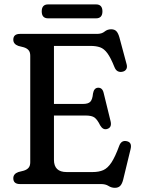

<svg xmlns="http://www.w3.org/2000/svg" viewBox="-20 -858 658 895"><path d="M42 -673Q42 -700 73.5 -700H432.5Q454.5 -700 467.5 -710.8Q480.5 -721.5 498 -721.5Q514 -721.5 522.5 -712.5Q531 -703.5 536.5 -684L570.5 -557.5Q574 -543.5 568 -534.5Q562 -525.5 550 -523.5Q538.5 -521 528.8 -526Q519 -531 513 -546.5Q496 -589 480.5 -610Q465 -631 446.5 -637.5Q428 -644 401.5 -644H231.5V-373.5H367Q391.5 -373.5 401.2 -384Q411 -394.5 413.5 -422Q418 -447.5 436 -449Q457 -450.5 463 -425.5L495.5 -293Q502.5 -264 480 -257Q460.5 -250.5 447 -273.5Q434 -300 421 -309.8Q408 -319.5 379.5 -319.5H231.5V-113Q231.5 -56 290.5 -56H412Q441 -56 461.5 -65Q482 -74 499.5 -100.5Q517 -127 536 -179Q546 -205 570 -200Q597 -195 588.5 -162L554 -20Q549 -0.5 540.2 8.5Q531.5 17.5 515.5 17.5Q499.5 17.5 485.8 8.8Q472 0 451.5 0H73.5Q42 0 42 -27Q42 -47.5 65.5 -56L91 -62.5Q105.5 -67 113.2 -76Q121 -85 121 -102V-598Q121 -615 113.2 -624Q105.5 -633 91 -637.5L65.5 -644Q42 -652.5 42 -673ZM174.5 -805Q174.5 -837.5 204.5 -837.5H427.5Q457.5 -837.5 457.5 -805Q457.5 -772.5 427.5 -772.5H204.5Q174.5 -772.5 174.5 -805Z"/></svg>

Font: Fraunces 72pt SuperSoft
Style: Regular
Weight: 400
Version: Version 1.000;[b76b70a41]